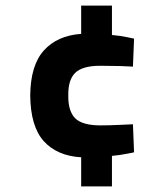

<svg xmlns="http://www.w3.org/2000/svg" viewBox="-20 -591 600 686"><path d="M270 75H380V-34Q411 -37 435 -42Q458 -46 459 -47L455 -147Q451 -147 411 -145Q371 -143 339 -143Q275 -143 249 -168Q223 -194 224 -250Q223 -306 249 -331Q275 -356 338 -356Q370 -356 411 -355Q451 -353 455 -353L459 -453Q458 -453 435 -458Q412 -463 380 -466V-571H270V-470Q185 -464 137 -411Q89 -358 88 -250Q89 -140 136 -87Q184 -34 270 -29Z"/></svg>

Font: RazerF5
Style: Bold
Weight: 700
Foundry: Razer Inc.
Version: Version 1.000;PS 001.001;hotconv 1.0.56